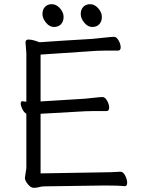

<svg xmlns="http://www.w3.org/2000/svg" viewBox="-20 -888 678 918"><path d="M472 -64Q510 -64 555 -67H556Q569 -67 578.5 -48.5Q588 -30 588 -14Q588 2 577 2H576Q552 -1 489 -1H473L195 3Q179 3 167.5 6.5Q156 10 141.5 10Q127 10 113 -7.5Q99 -25 99 -37L106 -84V-344Q95 -350 87 -366Q79 -382 79 -393Q79 -404 87 -404H89Q97 -402 106 -402V-634L102 -685Q102 -699 116 -699Q130 -699 147.5 -693.5Q165 -688 169 -686Q265 -693 420 -702L440 -704Q463 -706 488.5 -709Q514 -712 525.5 -712Q537 -712 547 -694.5Q557 -677 557 -661.5Q557 -646 544 -646H482Q455 -646 441 -645L174 -627V-403L385 -416Q408 -418 433.5 -421Q459 -424 470.5 -424Q482 -424 492 -406.5Q502 -389 502 -373Q502 -357 489 -357H426Q400 -357 386 -356L174 -344V-59ZM284 -807Q284 -785 271.5 -772Q259 -759 238 -759Q217 -759 200 -779.5Q183 -800 183 -821Q183 -842 195 -855Q207 -868 228 -868Q249 -868 266.5 -848.5Q284 -829 284 -807ZM467 -807Q467 -785 454.5 -772Q442 -759 421 -759Q400 -759 383 -779.5Q366 -800 366 -821Q366 -842 378 -855Q390 -868 411 -868Q432 -868 449.5 -848.5Q467 -829 467 -807Z"/></svg>

Font: ToneOZ-Pinyin-WenKai-Regular
Style: Regular
Weight: 400
Designer: Fontworks Inc.
Foundry: ToneOZ
Version: Version 0.240331